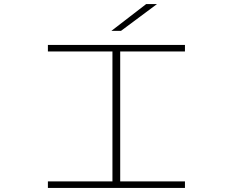

<svg xmlns="http://www.w3.org/2000/svg" viewBox="-20 -920 1140 940"><path d="M214.5 0V-32H530.5V-668H214.5V-700H885.5V-668H568.5V-32H885.5V0ZM572.5 -769H525.5L695.5 -900H748.5Z"/></svg>

Font: Trispace Expanded Thin
Style: Regular
Weight: 100
Width: 7
Designer: Tyler Finck
Foundry: Etcetera Type Company
Version: Version 1.210; ttfautohint (v1.8.3)